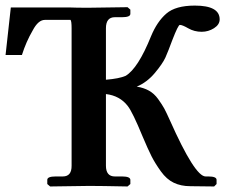

<svg xmlns="http://www.w3.org/2000/svg" viewBox="-23 -673 814 694"><path d="M751 1 665 0Q630.9 0 605 -12.5Q579.1 -24.9 558.6 -53.5Q538.1 -82 525.1 -107.4Q512.2 -132.8 492.2 -180.2Q456.5 -267.1 439 -289.6Q410.2 -327.1 359.9 -333V-74.2Q359.9 -35.2 392.1 -35.2H418Q447.8 -35.2 448.2 -22.9V-7.8L438 1Q337.9 -1 299.8 -1L158.2 1L147.9 -7.8V-22.9Q147.9 -35.2 178.2 -35.2H204.1Q236.3 -35.2 235.8 -74.2V-570.8Q235.8 -596.7 231.9 -601.1H139.2Q115.2 -601.1 95.2 -563Q71.3 -522 56.2 -474.1H-2.9L16.1 -646H171.9H230Q252.9 -645 295.9 -645L438 -647L448.2 -638.2V-623Q448.2 -610.8 418 -610.8H392.1Q359.9 -610.8 359.9 -570.8V-384.8Q407.7 -388.7 431.2 -398.9Q476.1 -425.8 522.9 -542Q544.9 -595.2 578.4 -624Q611.8 -652.8 681.2 -652.8Q771 -652.8 771 -603Q771 -584 750.5 -571Q730 -558.1 706.1 -558.1Q679.2 -558.1 657.2 -570.8Q636.2 -583 627 -583Q621.1 -583 600.1 -528.8Q585 -487.8 575 -465.3Q564.9 -442.9 536.4 -408.9Q507.8 -375 471.2 -359.9Q496.1 -356 515.1 -345.5Q534.2 -335 548.6 -314.9Q563 -294.9 570.6 -281Q578.1 -267.1 590.8 -238.8Q681.6 -34.7 720.2 -35.2H730Q759.8 -35.2 759.8 -22.9V-7.8Z"/></svg>

Font: Linux Libertine
Style: Semibold
Weight: 600
Designer: Philipp H. Poll
Foundry: Philipp H. Poll
Version: Version 5.1.2 ; ttfautohint (v0.9)